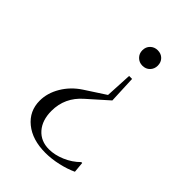

<svg xmlns="http://www.w3.org/2000/svg" viewBox="-213 -805 914 914"><g transform="rotate(45 244.0 -348.0)"><path d="M350 -658Q350 -636 335.5 -621Q321 -606 298 -606Q276 -606 261 -621Q246 -636 246 -658Q246 -681 261 -695.5Q276 -710 298 -710Q321 -710 335.5 -695.5Q350 -681 350 -658ZM178 -325 281 -392 288 -527H308L314 -388L214 -299Q144 -238 144 -148Q144 -85 177 -47.5Q210 -10 265 -10Q303 -10 344.5 -27.5Q386 -45 417 -76H423L428 -22Q394 -6 350 4Q306 14 265 14Q177 14 123.5 -29.5Q70 -73 70 -143Q70 -194 99 -243Q128 -292 178 -325Z"/></g></svg>

Font: Aboreto
Style: Regular
Weight: 400
Designer: Dominik Jáger
Foundry: Dominik Jáger
Version: Version 1.001; ttfautohint (v1.8.4.7-5d5b)